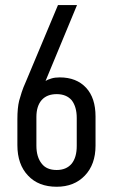

<svg xmlns="http://www.w3.org/2000/svg" viewBox="-20 -710 435 739"><path d="M46.9 -151.4V-251Q46.9 -294.9 53.7 -322.3Q57.6 -336.9 63.5 -355Q69.3 -373 79.1 -394.5L203.1 -690.4H276.4L155.3 -398.4Q162.1 -403.3 178.7 -408.2Q191.4 -412.1 210 -412.1Q274.4 -412.1 311.5 -372.1Q347.7 -333 347.7 -261.7V-149.4Q347.7 -77.1 306.6 -34.2Q265.6 8.8 198.2 8.8Q127.9 8.8 87.9 -34.2Q46.9 -77.1 46.9 -151.4ZM275.4 -148.4V-255.9Q275.4 -298.8 255.9 -324.2Q235.4 -347.7 198.2 -347.7Q161.1 -347.7 140.6 -325.2Q120.1 -301.8 120.1 -259.8V-149.4Q120.1 -105.5 140.6 -80.1Q159.2 -55.7 198.2 -55.7Q235.4 -55.7 255.9 -80.1Q275.4 -104.5 275.4 -148.4Z"/></svg>

Font: Dinish Condensed
Style: Regular
Weight: 400
Width: 3
Designer: Bert Driehuis
Foundry: Playbeing
Version: Version 3.006; git-39231f3c-release